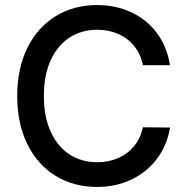

<svg xmlns="http://www.w3.org/2000/svg" viewBox="-20 -737 743 767"><path d="M368.2 -618.2Q306.6 -618.2 258.3 -587.2Q210 -556.2 182.6 -496.6Q155.3 -437 155.3 -353.5Q155.3 -270 182.9 -210.2Q210.4 -150.4 258.5 -119.6Q306.6 -88.9 368.2 -88.9Q413.1 -88.9 451.2 -105.2Q489.3 -121.6 515.4 -153.1Q541.5 -184.6 550.8 -228.5L659.2 -227.5Q647.9 -158.2 608.2 -104.2Q568.4 -50.3 506.1 -20.3Q443.8 9.8 367.2 9.8Q274.9 9.8 202.6 -34.2Q130.4 -78.1 89.6 -160.4Q48.8 -242.7 48.8 -353.5Q48.8 -464.4 89.8 -546.6Q130.9 -628.9 203.1 -672.9Q275.4 -716.8 367.2 -716.8Q441.9 -716.8 503.9 -688.2Q565.9 -659.7 606.4 -605.5Q647 -551.3 659.2 -476.6H550.8Q542 -521 516.1 -553Q490.2 -585 451.9 -601.6Q413.6 -618.2 368.2 -618.2Z"/></svg>

Font: Pretendard Medium
Style: Regular
Weight: 500
Designer: Base glyphs from Inter by Rasmus Andersson; Hangeul glyphs from Noto Sans CJK(Source Han Sans) by Jang Soo-young and Kan
Foundry: Kil Hyung-jin
Version: Version 1.309